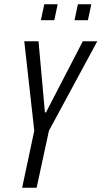

<svg xmlns="http://www.w3.org/2000/svg" viewBox="-20 -882 477 902"><path d="M84 0 141 -268 94 -688H161L191 -354H196L369 -688H437L210 -268L152 0ZM330 -787 346 -862H409L393 -787ZM172 -787 188 -862H251L235 -787Z"/></svg>

Font: Saira ExtraCondensed
Style: Italic
Weight: 400
Width: 2
Italic angle: -12°
Designer: Hector Gatti with collaboration of the Omnibus-Type team
Foundry: Omnibus-Type
Version: Version 1.101